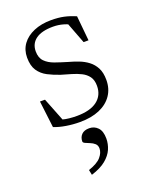

<svg xmlns="http://www.w3.org/2000/svg" viewBox="-135 -538 677 861"><g transform="rotate(-20 203.0 -107.0)"><path d="M216.5 -464.5Q251 -464.5 277.5 -458.8Q304 -453 332.5 -441L344 -322H320.5L275.5 -440L316 -403.5Q287.5 -420.5 263.8 -427.2Q240 -434 215 -434Q160.5 -434 132.5 -413.5Q104.5 -393 104.5 -356Q104.5 -325.5 121.2 -308.2Q138 -291 165.5 -281.2Q193 -271.5 225 -262Q249 -255.5 272.5 -246.5Q296 -237.5 315.2 -223Q334.5 -208.5 346.5 -185.8Q358.5 -163 358.5 -128Q358.5 -86 337.2 -55Q316 -24 276.8 -7.2Q237.5 9.5 183.5 9.5Q150 9.5 117.8 4.2Q85.5 -1 61 -11L45.5 -138.5H69.5L120 -10.5L77 -41.5Q92.5 -34 109.2 -29.2Q126 -24.5 143.5 -22.8Q161 -21 178.5 -21Q243 -21 276.5 -46.5Q310 -72 310 -117.5Q310 -145 297.8 -161.8Q285.5 -178.5 265.5 -188.5Q245.5 -198.5 221.5 -205.5Q197.5 -212.5 173.5 -219.5Q142 -230 116 -243.5Q90 -257 74.2 -280.5Q58.5 -304 58.5 -343Q58.5 -379.5 78.2 -406.8Q98 -434 133.8 -449.2Q169.5 -464.5 216.5 -464.5ZM147 225.5Q190 211 207.2 191Q224.5 171 224.5 150.5Q224.5 135.5 215 127Q205.5 118.5 193.2 113.8Q181 109 171.8 104.8Q162.5 100.5 162.5 95Q162.5 75 175 62.2Q187.5 49.5 211.5 49.5Q235.5 49.5 252 66.5Q268.5 83.5 268.5 119Q268.5 145 257.8 169.8Q247 194.5 221.8 215.2Q196.5 236 152 250Z"/></g></svg>

Font: Newsreader 14pt Light
Style: Regular
Weight: 300
Designer: Hugues Gentile
Foundry: Production Type
Version: Version 1.003